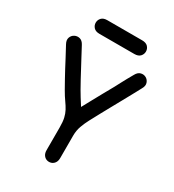

<svg xmlns="http://www.w3.org/2000/svg" viewBox="-205 -971 992 1096"><g transform="rotate(30 291.0 -422.5)"><path d="M541 -618Q554 -640 548 -658Q542 -676 526.5 -684.5Q511 -693 493 -688.5Q475 -684 463 -662Q452 -643 441.5 -624Q431 -605 421 -586Q411 -567 401 -548Q380 -511 363 -480Q346 -449 329 -418Q312 -387 292 -350Q273 -315 259.5 -275Q246 -235 246 -188Q246 -164 246 -143.5Q246 -123 246 -105Q246 -87 246 -71Q246 -55 246 -40Q246 -20 255 -7.5Q264 5 277.5 9Q291 13 304.5 9Q318 5 327 -7.5Q336 -20 336 -40Q336 -62 336 -84.5Q336 -107 336 -133Q336 -159 336 -189Q336 -236 330.5 -265.5Q325 -295 313 -318Q301 -341 283.5 -367.5Q266 -394 242 -435Q226 -463 212.5 -488Q199 -513 185.5 -538.5Q172 -564 156 -593.5Q140 -623 120 -661Q108 -684 90 -688.5Q72 -693 56 -684.5Q40 -676 34 -658.5Q28 -641 40 -619Q61 -580 77 -550Q93 -520 106.5 -494Q120 -468 134 -443.5Q148 -419 164 -390Q183 -357 198.5 -335.5Q214 -314 224.5 -294.5Q235 -275 240.5 -251Q246 -227 246 -189Q246 -165 246 -144Q246 -123 246 -105Q246 -87 246 -71Q246 -55 246 -40Q246 -20 255 -7.5Q264 5 277.5 9Q291 13 304.5 9Q318 5 327 -7.5Q336 -20 336 -40Q336 -56 336 -73Q336 -90 336 -108Q336 -126 336 -146Q336 -166 336 -188Q336 -222 347 -252Q358 -282 372 -308Q391 -344 408 -375Q425 -406 442 -437Q459 -468 479 -504Q495 -532 510 -560.5Q525 -589 541 -618ZM405 -766Q431 -766 443.5 -779.5Q456 -793 456 -811Q456 -829 443.5 -842.5Q431 -856 405 -856Q383 -856 354.5 -856Q326 -856 294 -856Q262 -856 231.5 -856Q201 -856 175 -856Q150 -856 137.5 -842.5Q125 -829 125 -811Q125 -793 137.5 -779.5Q150 -766 175 -766Q197 -766 226.5 -766Q256 -766 288.5 -766Q321 -766 351.5 -766Q382 -766 405 -766Z"/></g></svg>

Font: Tilt Neon
Style: Regular
Weight: 400
Designer: Andy Clymer
Foundry: Andy Clymer
Version: Version 1.000